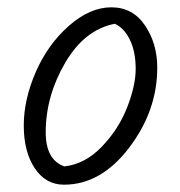

<svg xmlns="http://www.w3.org/2000/svg" viewBox="-20 -522 492 525"><path d="M294 -457Q211 -441 158 -350Q105 -259 105 -160Q105 -85 156 -67Q212 -73 258 -120.5Q304 -168 327.5 -228Q351 -288 351 -334Q351 -380 335.5 -412.5Q320 -445 294 -457ZM410 -337Q410 -219 333 -118Q256 -17 155 -17Q105 -17 75 -62Q45 -107 45 -178.5Q45 -250 78 -325.5Q111 -401 168.5 -451.5Q226 -502 284.5 -502Q343 -502 376.5 -452.5Q410 -403 410 -337Z"/></svg>

Font: Kalam Light
Style: Regular
Weight: 300
Version: Version 2.001;PS 1.0;hotconv 1.0.79;makeotf.lib2.5.61930; tt